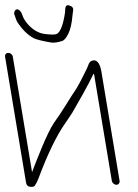

<svg xmlns="http://www.w3.org/2000/svg" viewBox="-41 -708 533 744"><path d="M210.9 -659C203.5 -608.7 191.5 -581 177.5 -575.9C170.7 -573.4 155.8 -573.5 132.6 -576.3C109.4 -579.1 86.9 -591.7 67 -614C55.7 -627.4 48.8 -638.8 46.1 -648.4C43.4 -657.9 38.8 -664.9 32.5 -669.4C19.6 -678.5 11.7 -660.6 14.3 -653L17.9 -643C19.8 -635.7 22.6 -628.7 26.4 -622C45.8 -592.9 66.8 -572.1 90 -559.8C101.8 -554.3 124.1 -548.8 156.9 -543.3C167.7 -541.5 182.3 -543.5 200.7 -549.5C207.9 -551.8 215.6 -561.2 223.8 -577.5C232 -593.8 237.5 -618.3 240.2 -651L242.4 -668C244 -677.8 238.2 -684.4 225 -687.5C217.9 -689.2 213.6 -685.4 212 -676ZM-21.3 -488 60 0C61.7 10 67.4 15.3 77.2 16C86.9 16.7 92.8 14.7 94.7 10C99 4 103.3 -4.3 107.5 -15C143.9 -112.8 179.1 -183.5 209.4 -227C221 -243.7 231.3 -259 240.1 -273C264.5 -315.6 299.2 -374.6 322.8 -425L392.4 -7C393.8 0.9 402 8 409.9 8C417.9 8 423.8 0.9 422.4 -7L352 -430C347.9 -454.5 338.7 -478.1 318.3 -473.5C302.3 -469.9 302.1 -454.9 295.5 -442C283.2 -418.2 272 -393.1 255.8 -366C228.4 -325.9 199.8 -275.3 168.2 -232C140.6 -192.2 98.1 -79.4 83.2 -41L8.7 -488C7.3 -496.8 -0.3 -503 -8.8 -503C-17.2 -503 -22.7 -496.8 -21.3 -488Z"/></svg>

Font: MewTooHand
Style: WideLta
Weight: 400
Designer: Mew Too, Robert Jablonski
Version: Version 0.77